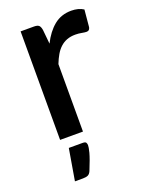

<svg xmlns="http://www.w3.org/2000/svg" viewBox="-137 -587 642 848"><g transform="rotate(-20 184.5 -163.0)"><path d="M167 -415.5Q191 -464 225 -491.8Q259 -519.5 306.5 -519.5Q323 -519.5 337.5 -515.8Q352 -512 363.5 -504.5L356 -423.5Q354 -415 349.8 -411.8Q345.5 -408.5 338.5 -408.5Q331 -408.5 317 -411.2Q303 -414 287.5 -414Q265 -414 247.8 -407.5Q230.5 -401 216.8 -388.5Q203 -376 192.5 -358Q182 -340 173 -317V0H65.5V-510H128Q145 -510 151.5 -503.8Q158 -497.5 160.5 -482ZM154.5 46.5Q167.5 46.5 170.5 52.2Q173.5 58 173.5 64Q173.5 68.5 172.2 76.8Q171 85 167.5 98Q164 111 157.2 129.8Q150.5 148.5 140 174Q134.5 186.5 125.8 190.5Q117 194.5 102.5 194.5H64.5L89.5 46.5Z"/></g></svg>

Font: Lato 2
Style: Regular
Weight: 600
Designer: Lukasz Dziedzic with Adam Twardoch and Botio Nikoltchev
Foundry: tyPoland Lukasz Dziedzic
Version: Version 2.015; 2015-08-06; http://www.latofonts.com/